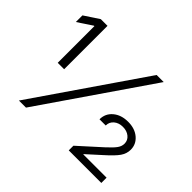

<svg xmlns="http://www.w3.org/2000/svg" viewBox="-153 -968 1209 1209"><g transform="rotate(45 451.5 -363.5)"><path d="M128.4 0 627.9 -727.1H690.9L191.4 0ZM133.3 -340.8V-667.5H129.4L32.2 -603V-662.1L130.9 -727.1H190.4V-340.8ZM572.3 0V-41.5L720.2 -175.3Q760.3 -211.9 775.6 -233.4Q791 -254.9 791 -278.3Q791 -308.1 767.8 -327.1Q744.6 -346.2 709 -346.2Q672.9 -346.2 649.4 -326.2Q626 -306.2 626 -275.4H570.8Q570.8 -326.7 609.6 -359.4Q648.4 -392.1 710 -392.1Q770 -392.1 807.9 -359.9Q845.7 -327.6 845.7 -279.3Q845.7 -244.1 824.5 -213.4Q803.2 -182.6 747.6 -133.3L654.8 -49.3V-46.9H862.3V0Z"/></g></svg>

Font: Interop Light
Style: Regular
Weight: 300
Designer: Rasmus Andersson, Google, Jang Haemin
Foundry: jhaemin
Version: Version 1.007